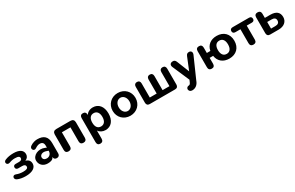

<svg xmlns="http://www.w3.org/2000/svg" viewBox="214 -2030 5756 3745"><g transform="rotate(-30 3092.0 -157.5)"><path d="M256 10C408 10 493 -47 493 -138C493 -199 458 -240 396 -255C445 -273 474 -312 474 -362C474 -449 401 -500 267 -500C196 -500 133 -490 76 -465C9 -438 42 -348 116 -376C156 -392 197 -400 241 -400C321 -400 346 -380 346 -346C346 -314 321 -297 278 -297H201C167 -297 147 -279 147 -248C147 -217 167 -197 201 -197H291C339 -197 364 -180 364 -146C364 -107 332 -90 253 -90C206 -90 149 -99 107 -117C31 -148 4 -53 73 -24C124 -1 189 10 256 10Z M752 10C823 10 871 -7 891 -57V-53C891 -12 917 8 957 8C999 8 1023 -18 1023 -59V-292C1023 -435 950 -504 802 -503C765 -503 698 -490 643 -450C584 -409 635 -321 696 -363C741 -394 777 -403 799 -403C860 -403 888 -373 888 -312V-267L856 -281C724 -338 578 -264 578 -152C578 -62 644 10 752 10ZM703 -153C703 -199 758 -246 853 -210L888 -198V-192C888 -128 843 -85 783 -85C731 -85 703 -113 703 -153Z M1220 8C1266 8 1291 -17 1291 -64V-380H1484V-64C1484 -17 1510 8 1555 8C1601 8 1626 -17 1626 -64V-411C1626 -462 1598 -490 1547 -490H1228C1177 -490 1149 -462 1149 -411V-64C1149 -17 1174 8 1220 8Z M1831 188C1876 188 1900 161 1900 115V-68C1929 -21 1987 10 2054 10C2182 10 2263 -88 2263 -245C2263 -403 2181 -500 2054 -500C1985 -500 1925 -468 1898 -418V-427C1898 -473 1875 -498 1830 -498C1785 -498 1763 -473 1763 -427V115C1763 161 1785 188 1831 188ZM2012 -96C1943 -96 1898 -145 1898 -245C1898 -346 1943 -394 2012 -394C2079 -394 2126 -346 2126 -245C2126 -145 2079 -96 2012 -96Z M2614 10C2763 10 2871 -99 2871 -245C2871 -391 2763 -500 2614 -500C2465 -500 2357 -391 2357 -245C2357 -99 2465 10 2614 10ZM2614 -96C2549 -96 2494 -156 2494 -245C2494 -335 2549 -394 2614 -394C2679 -394 2734 -335 2734 -245C2734 -156 2679 -96 2614 -96Z M3051 0H3621C3666 0 3691 -25 3691 -70V-427C3691 -473 3667 -498 3624 -498C3582 -498 3558 -473 3558 -427V-110H3403V-427C3403 -473 3379 -498 3336 -498C3294 -498 3270 -473 3270 -427V-110H3115V-427C3115 -473 3091 -498 3048 -498C3006 -498 2982 -473 2982 -427V-70C2982 -25 3006 0 3051 0Z M3834 125C3838 158 3861 184 3905 184C3980 184 4035 138 4063 64L4068 51L4270 -406C4292 -455 4269 -498 4221 -498C4183 -498 4164 -485 4147 -443L4035 -168L3926 -441C3909 -485 3890 -498 3856 -498C3794 -498 3773 -455 3794 -406L3959 -24L3939 22L3935 30C3922 60 3906 67 3895 67C3856 67 3833 94 3834 125Z M4842 10C4997 10 5098 -88 5098 -245C5098 -402 4997 -500 4842 -500C4708 -500 4615 -428 4592 -306H4513V-427C4513 -473 4490 -498 4445 -498C4399 -498 4375 -473 4375 -427V-64C4375 -17 4399 8 4445 8C4491 8 4513 -17 4513 -64V-196H4591C4610 -68 4704 10 4842 10ZM4842 -96C4774 -96 4728 -145 4728 -245C4728 -346 4774 -394 4842 -394C4910 -394 4955 -346 4955 -245C4955 -145 4910 -96 4842 -96Z M5384 8C5430 8 5454 -17 5454 -64V-379H5567C5606 -379 5627 -398 5627 -434C5627 -471 5606 -490 5567 -490H5200C5161 -490 5139 -470 5139 -434C5139 -398 5161 -379 5200 -379H5312V-64C5312 -17 5338 8 5384 8Z M5762 0H5956C6078 0 6155 -68 6155 -169C6155 -276 6088 -333 5956 -333H5835V-427C5835 -473 5809 -498 5764 -498C5718 -498 5693 -473 5693 -427V-70C5693 -25 5717 0 5762 0ZM5933 -92H5835V-241H5933C5992 -241 6024 -218 6024 -168C6024 -117 5990 -92 5933 -92Z"/></g></svg>

Font: SN Pro
Style: Bold
Weight: 700
Designer: Tobias Whetton
Foundry: Supernotes
Version: Version 1.003;Glyphs 3.3 (3324)